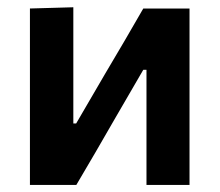

<svg xmlns="http://www.w3.org/2000/svg" viewBox="-20 -522 620 542"><path d="M64.5 0V-498L187 -501.5V-173.5H195L277.5 -315Q305 -361 331.8 -407Q358.5 -453 384.5 -498H515V0H393.5V-325H384.5L303.5 -185.5Q276.5 -138.5 249.5 -92Q222 -45.5 195.5 0Z"/></svg>

Font: Heraclito SemiBold
Style: Regular
Weight: 600
Designer: Kostas Bartsokas (font) & Cristiano Sobral (main changes)
Foundry: Kostas Bartsokas (font) & Cristiano Sobral (main changes)
Version: Version 1.00;July 8, 2020;FontCreator 13.0.0.2655 64-bit